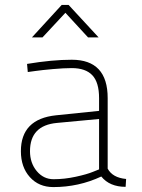

<svg xmlns="http://www.w3.org/2000/svg" viewBox="-20 -752 576 781"><path d="M418 -353V-66Q438 -29 493 -24L491 8Q426 8 392 -34Q300 9 197 9Q138 9 101.5 -31.5Q65 -72 65 -137Q65 -268 208 -283L383 -301V-353Q383 -417 355.5 -446Q328 -475 272 -475Q240 -475 195 -471Q150 -467 122 -463L93 -459L90 -492Q192 -509 272 -509Q418 -509 418 -353ZM383 -268 212 -252Q102 -242 102 -137Q102 -89 129.5 -56Q157 -23 198 -23Q242 -23 288 -33Q334 -43 358 -53L383 -63ZM110 -600 231 -732H259L381 -600H338L246 -700L153 -600Z"/></svg>

Font: TypoPRO Titillium Maps
Style: 1 wt
Weight: 100
Designer: Campivisivi
Foundry: Accademia di Belle Arti di Urbino and students of MA course of Visual design
Version: Version 001.001